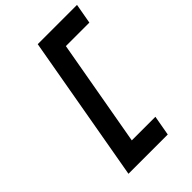

<svg xmlns="http://www.w3.org/2000/svg" viewBox="-261 -903 1112 1112"><g transform="rotate(-45 295.0 -347.0)"><path d="M109.4 104.5H431.2L453.1 -18.6H259.8L376 -674.8H568.4L590.3 -797.9H268.6Z"/></g></svg>

Font: Cascadia Code
Style: Bold Italic
Weight: 700
Italic angle: -10°
Monospace: yes
Designer: Aaron Bell
Foundry: Saja Typeworks
Version: Version 2404.023